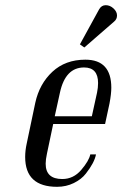

<svg xmlns="http://www.w3.org/2000/svg" viewBox="-20 -710 471 740"><path d="M156 -79Q156 -20 220 -20Q263 -20 293 -55Q323 -90 328 -115H350Q344 -83 311 -41Q294 -19 264.5 -4.5Q235 10 200 10Q77 10 77 -105Q77 -130 83 -157L116 -314Q132 -387 182 -433.5Q232 -480 309 -480Q409 -480 409 -372Q409 -348 402 -311L385 -232H185L161 -118Q156 -95 156 -79ZM358 -390Q358 -450 304 -450Q232 -450 211 -353L191 -262H334L354 -353Q358 -372 358 -390ZM362 -674Q371 -690 387.5 -690Q404 -690 417.5 -677.5Q431 -665 431 -650.5Q431 -636 420 -627L305 -527L288 -539Z"/></svg>

Font: Trochut
Style: Italic
Weight: 400
Italic angle: -12°
Designer: Andreu Balius
Foundry: Andreu Balius
Version: Version 1.001